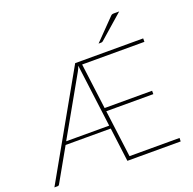

<svg xmlns="http://www.w3.org/2000/svg" viewBox="-155 -1074 1235 1231"><g transform="rotate(-20 463.0 -459.0)"><path d="M475 -252 420 -681Q417 -671.5 413.2 -663.2Q409.5 -655 404.5 -646L181.5 -252ZM872 -23.5 871 0H507.5L478 -231H170L43.5 -7.5Q39.5 0 31.5 0H9.5L407 -703H871V-679.5H446L486 -368H810V-345H489L530.5 -23.5ZM785.5 -918 621 -774Q616 -769.5 608 -769.5H591L727 -909Q732 -914.5 737 -916.2Q742 -918 752 -918Z"/></g></svg>

Font: Lato 2
Style: Regular
Weight: 200
Designer: Lukasz Dziedzic with Adam Twardoch and Botio Nikoltchev
Foundry: tyPoland Lukasz Dziedzic
Version: Version 2.015; 2015-08-06; http://www.latofonts.com/